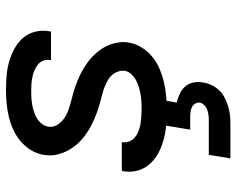

<svg xmlns="http://www.w3.org/2000/svg" viewBox="-94 -474 788 640"><g transform="rotate(-90 300.0 -154.0)"><path d="M254 8Q229 8 204.5 6Q180 4 156.5 -2Q133 -8 112 -19Q91 -30 75 -47Q59 -64 52 -87Q45 -110 49 -135Q50 -137 50 -138.5Q50 -140 51 -142H146Q146 -141 146 -140.5Q146 -140 146 -139Q144 -127 149 -116Q154 -105 162.5 -98Q171 -91 182.5 -86.5Q194 -82 205.5 -80Q217 -78 229.5 -77Q242 -76 254 -76Q266 -76 278.5 -76.5Q291 -77 303 -79Q315 -81 327.5 -84.5Q340 -88 351.5 -94Q363 -100 372.5 -110Q382 -120 384 -132Q385 -144 381.5 -154.5Q378 -165 371 -173.5Q364 -182 354.5 -187.5Q345 -193 334.5 -197.5Q324 -202 313.5 -205Q303 -208 292 -211H291Q267 -217 243.5 -225.5Q220 -234 198.5 -245.5Q177 -257 158.5 -272.5Q140 -288 126.5 -308Q113 -328 106 -352.5Q99 -377 104 -403Q107 -424 119.5 -444.5Q132 -465 150 -480Q168 -495 189.5 -504.5Q211 -514 232.5 -519Q254 -524 276 -526Q298 -528 320 -528Q344 -528 368 -526Q392 -524 414.5 -517.5Q437 -511 457.5 -500Q478 -489 493 -472Q508 -455 514 -432Q520 -409 516 -385Q516 -383 515.5 -381.5Q515 -380 515 -378H419Q419 -379 419.5 -379.5Q420 -380 420 -381Q422 -393 418 -403.5Q414 -414 405.5 -421Q397 -428 387 -432.5Q377 -437 366 -439.5Q355 -442 343 -443Q331 -444 320 -444Q308 -444 296.5 -443.5Q285 -443 273 -441Q261 -439 249.5 -435.5Q238 -432 227.5 -426Q217 -420 208.5 -410Q200 -400 198 -388Q195 -372 203 -358.5Q211 -345 223 -336Q235 -327 249.5 -321.5Q264 -316 279 -312Q294 -308 309 -304Q324 -300 338.5 -294.5Q353 -289 367 -282.5Q381 -276 394 -268Q407 -260 418.5 -251Q430 -242 440 -231Q450 -220 458.5 -207Q467 -194 472 -179.5Q477 -165 479 -149.5Q481 -134 478 -118Q474 -95 461 -74.5Q448 -54 429 -39Q410 -24 388 -15Q366 -6 343.5 -1Q321 4 298.5 6Q276 8 254 8ZM92 220 104 148H219Q228 148 236.5 147Q245 146 253.5 143Q262 140 269 133.5Q276 127 278 118Q279 110 274.5 102.5Q270 95 262.5 91.5Q255 88 246.5 87Q238 86 229 86H188L202 0H285L278 41Q294 45 308 51.5Q322 58 332 69.5Q342 81 345 97Q348 113 345 129Q343 143 336.5 157Q330 171 319 182.5Q308 194 294 201Q280 208 265.5 212.5Q251 217 236.5 218.5Q222 220 207 220Z"/></g></svg>

Font: Iosevka SS04 Medium Extended
Style: Italic
Weight: 500
Width: 7
Italic angle: -9°
Monospace: yes
Designer: Belleve Invis
Foundry: Belleve Invis
Version: Version 19.0.0; ttfautohint (v1.8.4)